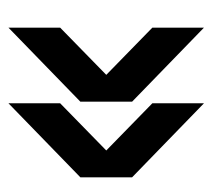

<svg xmlns="http://www.w3.org/2000/svg" viewBox="-44 -535 491 443"><g transform="rotate(-90 201.5 -313.5)"><path d="M184.7 -88.4 13.9 -254.2V-373.6L184.7 -539.5V-420.2L75.8 -313.8L184.7 -207.5ZM359.2 -88.4 188.4 -254.2V-373.6L359.2 -539.5V-420.2L250.3 -313.8L359.2 -207.5Z"/></g></svg>

Font: Big Shoulders Stencil Text SC Thin
Style: Regular
Weight: 100
Designer: Patric King
Foundry: XO Type Co
Version: Version 2.001